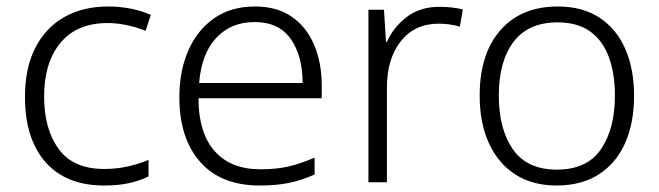

<svg xmlns="http://www.w3.org/2000/svg" viewBox="-20 -562 2032 592"><path d="M301 10Q184 10 120.5 -62Q57 -134 57 -263Q57 -353 89 -415Q121 -477 178.5 -509.5Q236 -542 313 -542Q351 -542 385 -535Q419 -528 445 -516L429 -467Q402 -478 371 -484.5Q340 -491 312 -491Q217 -491 166.5 -430Q116 -369 116 -264Q116 -164 161 -102.5Q206 -41 301 -41Q340 -41 375 -49Q410 -57 438 -69V-18Q412 -5 378.5 2.5Q345 10 301 10Z M766 -542Q834 -542 879.5 -510.5Q925 -479 948.5 -424Q972 -369 972 -298V-259H592Q592 -153 641.5 -96.5Q691 -40 783 -40Q832 -40 869 -48.5Q906 -57 950 -76V-24Q910 -6 871 2Q832 10 781 10Q661 10 597 -63Q533 -136 533 -262Q533 -343 560.5 -406Q588 -469 640 -505.5Q692 -542 766 -542ZM765 -494Q692 -494 646.5 -445Q601 -396 594 -306H913Q913 -390 876.5 -442Q840 -494 765 -494Z M1335 -541Q1374 -541 1407 -533L1398 -480Q1366 -489 1332 -489Q1259 -489 1216 -435Q1173 -381 1173 -292V0H1116V-532H1164L1170 -433H1173Q1193 -478 1234 -509.5Q1275 -541 1335 -541Z M1935 -267Q1935 -183 1907.5 -121Q1880 -59 1826.5 -24.5Q1773 10 1696 10Q1622 10 1569 -24Q1516 -58 1487.5 -120.5Q1459 -183 1459 -267Q1459 -396 1523 -469Q1587 -542 1700 -542Q1776 -542 1828.5 -507.5Q1881 -473 1908 -411Q1935 -349 1935 -267ZM1518 -267Q1518 -164 1561.5 -101.5Q1605 -39 1697 -39Q1790 -39 1833 -102Q1876 -165 1876 -267Q1876 -333 1858 -384Q1840 -435 1801 -464Q1762 -493 1699 -493Q1609 -493 1563.5 -433Q1518 -373 1518 -267Z"/></svg>

Font: RS Noto Sans Light
Style: Regular
Weight: 300
Designer: Monotype Design Team
Foundry: Monotype Imaging Inc.
Version: Version 3.10